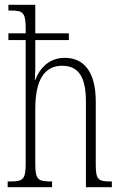

<svg xmlns="http://www.w3.org/2000/svg" viewBox="-20 -780 508 800"><path d="M12 0H197V-24H193C138 -24 127 -31 127 -99V-326C127 -447 165 -506 239 -506C312 -506 338 -452 338 -356V0H446V-24H439C387 -24 379 -33 379 -98V-357C379 -479 331 -539 250 -539C184 -539 145 -495 127 -447H125C126 -463 127 -481 127 -497V-613H267V-641H127V-760H15V-736H29C75 -736 87 -727 87 -661V-641H15V-613H87V-100C87 -31 76 -24 21 -24H12Z"/></svg>

Font: Noto Serif Tamil ExtraCondensed ExtraLight
Style: Regular
Weight: 200
Width: 2
Designer: Indian Type Foundry, Tom Grace, and the Monotype Design Team
Foundry: Monotype Imaging Inc.
Version: Version 2.004